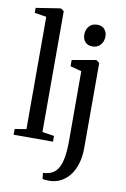

<svg xmlns="http://www.w3.org/2000/svg" viewBox="-111 -882 776 1187"><g transform="rotate(10 277.0 -288.5)"><path d="M91.5 -48V-753L17.5 -764.5V-796L164.5 -819H174L192 -805.5V-47.5L266.5 -36V0H19.5V-36ZM292.5 242Q284.5 242 274 241.8Q263.5 241.5 254.8 240.5Q246 239.5 243 238.5L239 201Q246.5 201 262.5 198.2Q278.5 195.5 294 188Q319 176 334.2 149Q349.5 122 356.5 78.2Q363.5 34.5 363.5 -27.5L363 -459.5L292.5 -478V-517L435 -542.5H446L463.5 -528V2Q463.5 59.5 450.2 103.5Q437 147.5 413.2 177.8Q389.5 208 358.8 224.2Q328 240.5 292.5 242ZM403 -622Q374.5 -622 358.2 -640Q342 -658 342 -686Q342 -716.5 360.2 -738Q378.5 -759.5 411 -759.5H412Q440.5 -759.5 456.8 -741.8Q473 -724 473 -696Q473 -665.5 454.5 -643.8Q436 -622 404 -622Z"/></g></svg>

Font: Merriweather 72pt
Style: Regular
Weight: 400
Version: Version 2.100